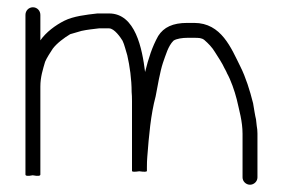

<svg xmlns="http://www.w3.org/2000/svg" viewBox="-20 -511 778 528"><path d="M70.5 -491C59 -491 50 -481.7 50 -470V-31C50 -27 56.7 -26.3 70 -29C84 -26.3 91 -27 91 -31V-273C91 -299.6 98.2 -320.8 104 -341C107.8 -350.6 119.5 -368.7 125 -377C136.4 -392.2 156.4 -407 173 -417C182.7 -420.2 193.8 -422.6 204 -426C220.3 -429.6 236.1 -431 252 -433H280C294.4 -433 311.6 -408 317 -399C322.3 -388.4 325.8 -371.7 330 -359C336.8 -329.4 342 -293.1 342 -258C342.7 -251.3 343 -243 343 -233V-41C343 -38.3 349.7 -38 363 -40C377 -38 384 -38.3 384 -41V-52C384 -62 384.3 -71 385 -79C389.6 -138.6 394.5 -195.4 408 -246C412.8 -271.4 420.2 -314.6 428 -338C435.9 -359.7 442.1 -384.1 457 -399C464.9 -404.9 482.9 -407 495 -407H514C526.6 -407 534.6 -406.9 542 -401C553 -391.4 563.2 -381 571 -368C578.1 -356.9 592.1 -335.5 597 -324C597.5 -323.1 604 -311.4 604 -310C614.7 -291.2 625.4 -260.3 631 -238C637.7 -207.8 647 -177.6 647 -143V-23C647 -12.2 656.5 -3 667.5 -3C678.5 -3 688 -12.2 688 -23V-144C688 -151.3 687.3 -158.3 686 -165L684 -183C682.7 -188.3 681.3 -195 680 -203L676 -227C667.1 -262.5 655.8 -298.5 641 -328C615.8 -378.4 589 -448 514 -448H495C455.2 -448 430.4 -436.2 415 -412C398.3 -382 388.5 -351.1 379 -313C371 -376.7 352.7 -474 280 -474H248C216.9 -470.5 182 -466.5 157 -454C132.4 -441.7 106.4 -422.3 91 -400V-470C91 -481.7 82 -491 70.5 -491Z"/></svg>

Font: HoneyBee
Style: SeLit
Weight: 300
Foundry: Cannot Into Space Fonts
Version: Version 0.89